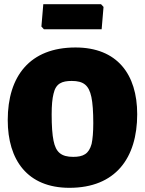

<svg xmlns="http://www.w3.org/2000/svg" viewBox="-20 -886 693 918"><path d="M341 -659C123 -659 17 -522 17 -312C17 -121 111 12 312 12C532 12 636 -130 636 -340C636 -531 540 -659 341 -659ZM323 -499C380 -499 405 -478 417 -422C423 -393 426 -352 426 -297C426 -254 423 -221 418 -198C405 -150 378 -136 330 -136C273 -136 247 -158 236 -213C230 -242 227 -284 227 -339C227 -382 230 -415 236 -438C247 -487 276 -499 323 -499ZM475 -853 463 -866H187L178 -759L190 -746H466Z"/></svg>

Font: Luna Sans Black
Style: Regular
Weight: 900
Designer: Juan Pablo del Peral
Foundry: Huerta Tipografica
Version: Version 2.001; ttfautohint (v1.5)